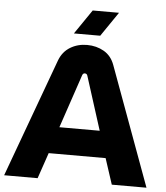

<svg xmlns="http://www.w3.org/2000/svg" viewBox="-59 -945 861 998"><g transform="rotate(5 371.5 -446.5)"><path d="M0 0 226.7 -618.7Q244.3 -665.3 283.2 -688.8Q322 -712.3 371 -712.3Q420 -712.3 459.2 -689.7Q498.3 -667 515.3 -619.7L742.7 0H561.7L517.7 -134.7H220.7L174.7 0ZM264.3 -273.7H474.7L385.7 -553.3Q384 -559 380.3 -561.5Q376.7 -564 371.7 -564Q367 -564 363.7 -561.2Q360.3 -558.3 358.7 -553.3ZM297 -766 384 -893.3H521.3L434.3 -766Z"/></g></svg>

Font: MuseoModerno Thin
Style: Regular
Weight: 100
Designer: Pablo Cosgaya, Héctor Gatti, Marcela Romero, and the Authors of The MuseoModerno Project.
Foundry: Omnibus-Type Team
Version: Version 1.003